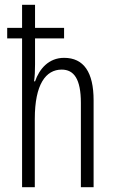

<svg xmlns="http://www.w3.org/2000/svg" viewBox="-20 -780 476 800"><path d="M126 -760H72V-664H10V-620H72V0H125V-285C125 -429 171 -490 237 -490C288 -490 317 -451 317 -351V0H370V-362C370 -479 329 -539 247 -539C183 -539 144 -493 126 -441H122C125 -464 126 -484 126 -511V-620H247V-664H126Z"/></svg>

Font: Noto Sans Devanagari UI ExtraCondensed Light
Style: Regular
Weight: 300
Width: 2
Designer: Jelle Bosma - Monotype Design Team
Foundry: Monotype Imaging Inc.
Version: Version 2.004